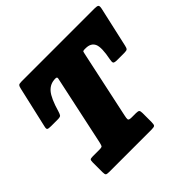

<svg xmlns="http://www.w3.org/2000/svg" viewBox="-178 -947 1143 1143"><g transform="rotate(-45 393.5 -375.0)"><path d="M100.5 -27.5V-110.5Q100.5 -127 105.2 -131Q110 -135 126.5 -135H181.5Q203 -135 206.2 -141.2Q209.5 -147.5 214 -166.5L308.5 -608Q311 -620 297.5 -620H295.5Q252 -620 223.8 -587.5Q195.5 -555 170.5 -468Q165 -449.5 159.5 -443.5Q154 -437.5 132.5 -437.5H78Q56 -437.5 50.2 -441.8Q44.5 -446 49 -464L108 -722Q111.5 -738.5 116.5 -744.2Q121.5 -750 141 -750H757.5Q778 -750 783.8 -744.2Q789.5 -738.5 785 -718L728 -464.5Q724.5 -448 719 -442.8Q713.5 -437.5 695 -437.5H635.5Q611 -437.5 606.8 -444Q602.5 -450.5 606.5 -470Q624 -557 609.5 -588.5Q595 -620 551 -620H540Q529 -620 527.2 -614.5Q525.5 -609 523.5 -599.5L432.5 -174.5Q427.5 -153 428.8 -144Q430 -135 454 -135H490Q508 -135 513 -129.8Q518 -124.5 518 -107V-32Q518 -10.5 512.5 -5.2Q507 0 486 0H129Q111 0 105.8 -4.2Q100.5 -8.5 100.5 -27.5Z"/></g></svg>

Font: Besley* Narrow Fatface
Style: Italic
Weight: 900
Width: 4
Italic angle: -13°
Designer: Owen Earl
Foundry: indestructible type*
Version: Version 3.000; ttfautohint (v1.8.3)